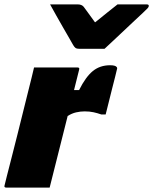

<svg xmlns="http://www.w3.org/2000/svg" viewBox="-41 -854 697 874"><path d="M435 -632H318Q308 -632 303 -635.5Q298 -639 292 -649Q286 -660 273.5 -681.5Q261 -703 245.5 -730Q230 -757 214.5 -784.5Q199 -812 187 -834H313Q331 -834 340 -823Q346 -815 358 -798.5Q370 -782 391 -753H393Q427 -781 450.5 -799.5Q474 -818 494 -834H627Q638 -834 636 -825Q635 -821 631 -816.5Q627 -812 611 -797Q597 -784 572.5 -761Q548 -738 521.5 -713Q495 -688 471.5 -666Q448 -644 435 -632ZM185 0H-12Q-24 0 -20 -11Q-18 -20 -9.5 -53.5Q-1 -87 11.5 -135.5Q24 -184 38 -240Q52 -296 65.5 -350.5Q79 -405 90 -449Q97 -476 103 -501Q109 -526 114 -547H311Q323 -547 319 -536Q308 -490 296 -444H319Q349 -504 381.5 -530.5Q414 -557 460 -557Q484 -557 490 -549Q494 -545 491 -537Q489 -528 483 -504Q477 -480 469 -449Q461 -418 453.5 -387Q446 -356 440 -333H420Q403 -339 385 -343Q367 -347 344 -347Q325 -347 305.5 -342.5Q286 -338 267 -326Q226 -163 185 0Z"/></svg>

Font: Recursive Sn Lnr St Blk
Style: Italic
Weight: 900
Italic angle: -15°
Version: Version 1.079;hotconv 1.0.112;makeotfexe 2.5.65598; ttfautoh